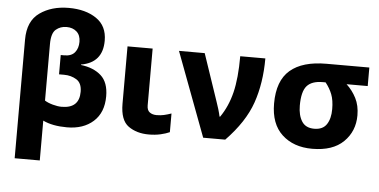

<svg xmlns="http://www.w3.org/2000/svg" viewBox="-61 -887 2465 1249"><g transform="rotate(5 1171.5 -262.5)"><path d="M336 -640Q377 -640 402.5 -617Q428 -594 428 -551Q428 -509 406 -482Q384 -455 338 -455H314V-329H347Q393 -329 428.5 -307Q464 -285 464 -228Q464 -120 349 -120Q323 -120 290.5 -129Q258 -138 238 -151V-520Q238 -591 267 -615.5Q296 -640 336 -640ZM340 -765Q228 -765 151 -710.5Q74 -656 74 -535V240H238V-20Q300 10 395 10Q502 10 567 -48.5Q632 -107 632 -213Q632 -304 583 -348Q534 -392 451 -402V-405Q591 -429 591 -573Q591 -669 520.5 -717Q450 -765 340 -765Z M906 -549H742V-175Q742 -67 796 -28.5Q850 10 929 10Q971 10 1006 2Q1041 -6 1065 -17V-139Q1039 -130 1017 -125Q995 -120 969 -120Q942 -120 924 -133Q906 -146 906 -178Z M1078 -549 1284 0H1428Q1552 -128 1597 -258Q1642 -388 1642 -549H1478Q1478 -405 1455 -311.5Q1432 -218 1382 -146H1378Q1374 -166 1365.5 -194.5Q1357 -223 1350 -242L1246 -549Z M2271 -232Q2271 -296 2246.5 -344Q2222 -392 2183 -428H2321V-549H2041Q1885 -549 1804.5 -480Q1724 -411 1724 -262Q1724 -129 1799 -59.5Q1874 10 1996 10Q2130 10 2200.5 -59Q2271 -128 2271 -232ZM1892 -263Q1892 -355 1924 -391.5Q1956 -428 2027 -428H2046Q2074 -393 2089 -354.5Q2104 -316 2104 -258Q2104 -196 2079 -158.5Q2054 -121 1998 -121Q1942 -121 1917 -160.5Q1892 -200 1892 -263Z"/></g></svg>

Font: Noto Sans UI Extra
Style: Regular
Weight: 800
Designer: Monotype Design Team
Foundry: Monotype Imaging Inc.
Version: Version 1.901